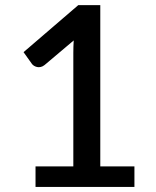

<svg xmlns="http://www.w3.org/2000/svg" viewBox="-20 -742 620 762"><path d="M121 -81.5V0H513.5V-81.5H378V-721.5H290.5L73.5 -535L107 -488C109 -485.3 111.8 -482.9 115.2 -480.8C118.8 -478.6 122.8 -477 127.2 -476C131.8 -475 136.6 -475.1 141.8 -476.3C146.9 -477.4 152 -480 157 -484L272.5 -581.5C271.5 -564.5 271 -548.2 271 -532.5V-81.5Z"/></svg>

Font: Lato Semibold
Style: Regular
Weight: 600
Designer: Lukasz Dziedzic
Foundry: tyPoland Lukasz Dziedzic
Version: Version 2.006; 2014-01-15